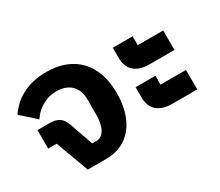

<svg xmlns="http://www.w3.org/2000/svg" viewBox="-104 -799 1181 1032"><g transform="rotate(-30 487.0 -283.0)"><path d="M111 -204H58V-319H134Q172 -319 193 -304Q214 -289 226 -255L277 -110H304Q335 -110 354 -142.5Q373 -175 373 -234V-326Q373 -384 340.5 -416.5Q308 -449 249 -449Q217 -449 192.5 -440Q168 -431 149 -418.5Q130 -406 117 -391Q104 -376 96 -364L6 -444Q22 -468 44.5 -490Q67 -512 97.5 -529Q128 -546 167 -556Q206 -566 256 -566Q319 -566 369.5 -546.5Q420 -527 455 -490Q490 -453 508.5 -400Q527 -347 527 -280Q527 -214 511 -162Q495 -110 465.5 -74Q436 -38 394.5 -19Q353 0 301 0H186Z M757 -79Q695 -79 662.5 -108Q630 -137 630 -193V-255H753V-200H911V-79ZM757 -324Q695 -324 662.5 -353Q630 -382 630 -438V-500H753V-445H911V-324Z"/></g></svg>

Font: IBM-Poppins
Style: Poppins-Bold
Weight: 700
Designer: Mike Abbink, Paul van der Laan, Pieter van Rosmalen, Ben Mitchell, Mark Frömberg
Foundry: Bold Monday
Version: Version 1.1